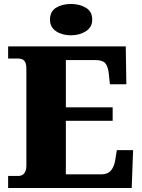

<svg xmlns="http://www.w3.org/2000/svg" viewBox="-20 -948 715 968"><path d="M21 0V-61H72Q86 -61 95 -67.5Q104 -74 108.5 -85Q113 -96 113 -110V-599Q113 -623 107 -634.5Q101 -646 91 -649.5Q81 -653 70 -653H21V-714H614L617 -523H534L529 -573Q525 -613 511 -629Q497 -645 462 -645H312V-407H548V-339H312V-69H491Q523 -69 539.5 -88.5Q556 -108 561 -141L569 -191H651L644 0ZM338 -770Q293 -770 262.5 -790.5Q232 -811 232 -849Q232 -890 262.5 -909Q293 -928 338 -928Q381 -928 413 -909Q445 -890 445 -849Q445 -811 413 -790.5Q381 -770 338 -770Z"/></svg>

Font: Noto Rashi Hebrew Black
Style: Regular
Weight: 900
Version: Version 1.006